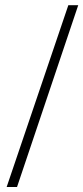

<svg xmlns="http://www.w3.org/2000/svg" viewBox="-20 -715 325 749"><path d="M46.4 14.6H5.9L246.6 -694.8H285.2Z"/></svg>

Font: Doulos SIL Phon
Style: Regular
Weight: 400
Designer: Walt Agee, Victor Gaultney, Peter Martin, Debbi Hosken, Becca Hirsbrunner
Foundry: SIL International
Version: Version 5.000